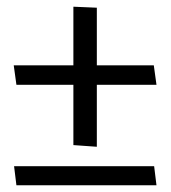

<svg xmlns="http://www.w3.org/2000/svg" viewBox="-20 -554 509 573"><path d="M447 -301H269V-116L199 -121V-301H29L21 -359H199V-534L269 -531V-359H439ZM447 -1H29L22 -58H440Z"/></svg>

Font: Palanquin
Style: Regular
Weight: 400
Designer: Pria Ravichandran
Version: Version 1.0.4